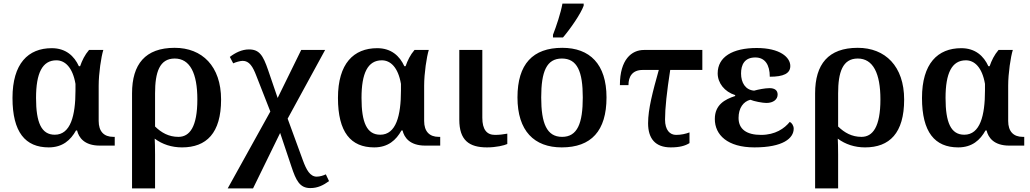

<svg xmlns="http://www.w3.org/2000/svg" viewBox="-20 -816 5772 1076"><path d="M253 10C331 10 376 -31 406 -85H412C421 -46 452 0 539 0H623V-49H615C562 -49 533 -80 533 -138V-336C533 -405 547 -498 559 -536H479C455 -508 440 -477 429 -445H422C396 -502 349 -546 270 -546C138 -546 50 -460 50 -267C50 -75 122 10 253 10ZM287 -61C212 -61 182 -129 182 -267C182 -406 217 -478 296 -478C344 -478 387 -439 403 -346V-308C403 -169 376 -61 287 -61Z M720 240H849V49C849 13 848 -21 847 -39C890 -7 942 10 1000 10C1137 10 1219 -70 1219 -258C1219 -445 1113 -548 959 -548C794 -548 720 -456 720 -293ZM980 -49C926 -49 885 -72 849 -107V-293C849 -411 874 -488 959 -488C1045 -488 1086 -405 1086 -259C1086 -105 1043 -49 980 -49Z M1256 240H1398L1550 -71L1613 117C1639 196 1660 238 1719 238C1761 238 1792 222 1824 199L1806 161C1794 167 1773 174 1755 174C1718 174 1697 136 1678 84L1592 -151L1802 -536H1668L1536 -267L1483 -422C1454 -507 1433 -539 1375 -539C1335 -539 1298 -520 1268 -497L1287 -461C1299 -467 1326 -475 1340 -475C1377 -475 1397 -443 1417 -390L1495 -191Z M2077 10C2155 10 2200 -31 2230 -85H2236C2245 -46 2276 0 2363 0H2447V-49H2439C2386 -49 2357 -80 2357 -138V-336C2357 -405 2371 -498 2383 -536H2303C2279 -508 2264 -477 2253 -445H2246C2220 -502 2173 -546 2094 -546C1962 -546 1874 -460 1874 -267C1874 -75 1946 10 2077 10ZM2111 -61C2036 -61 2006 -129 2006 -267C2006 -406 2041 -478 2120 -478C2168 -478 2211 -439 2227 -346V-308C2227 -169 2200 -61 2111 -61Z M2709 10C2761 10 2806 -1 2823 -9V-67C2802 -63 2778 -60 2754 -60C2708 -60 2683 -90 2683 -156V-536H2554V-145C2554 -30 2609 10 2709 10Z M3079 -606H3135C3177 -655 3235 -739 3251 -784V-796H3132C3123 -744 3097 -667 3079 -621ZM3128 10C3293 10 3379 -82 3379 -270C3379 -457 3285 -548 3131 -548C2966 -548 2880 -457 2880 -270C2880 -82 2974 10 3128 10ZM3130 -49C3044 -49 3013 -125 3013 -270C3013 -415 3043 -488 3129 -488C3215 -488 3246 -415 3246 -270C3246 -125 3216 -49 3130 -49Z M3739 10C3789 10 3820 1 3844 -14V-74C3823 -66 3797 -60 3769 -60C3734 -60 3707 -87 3707 -146C3707 -209 3717 -302 3736 -424H3916V-536H3589C3520 -536 3454 -483 3454 -339H3502C3502 -386 3523 -424 3582 -424H3672C3638 -302 3612 -206 3612 -125C3612 -40 3652 10 3739 10Z M4208 10C4368 10 4428 -41 4428 -95C4428 -112 4417 -128 4406 -133C4376 -96 4325 -60 4245 -60C4164 -60 4119 -92 4119 -155C4119 -211 4146 -247 4185 -257C4206 -248 4254 -239 4275 -239C4314 -239 4338 -259 4338 -286C4338 -311 4320 -322 4293 -322C4267 -322 4232 -315 4206 -308C4157 -312 4133 -353 4133 -404C4133 -453 4152 -494 4213 -494C4267 -494 4294 -453 4294 -386C4371 -386 4409 -404 4409 -446C4409 -495 4351 -547 4221 -547C4085 -547 4002 -497 4002 -405C4002 -351 4040 -302 4100 -283V-278C4042 -259 3986 -229 3986 -149C3986 -60 4057 10 4208 10Z M4548 240H4677V49C4677 13 4676 -21 4675 -39C4718 -7 4770 10 4828 10C4965 10 5047 -70 5047 -258C5047 -445 4941 -548 4787 -548C4622 -548 4548 -456 4548 -293ZM4808 -49C4754 -49 4713 -72 4677 -107V-293C4677 -411 4702 -488 4787 -488C4873 -488 4914 -405 4914 -259C4914 -105 4871 -49 4808 -49Z M5350 10C5428 10 5473 -31 5503 -85H5509C5518 -46 5549 0 5636 0H5720V-49H5712C5659 -49 5630 -80 5630 -138V-336C5630 -405 5644 -498 5656 -536H5576C5552 -508 5537 -477 5526 -445H5519C5493 -502 5446 -546 5367 -546C5235 -546 5147 -460 5147 -267C5147 -75 5219 10 5350 10ZM5384 -61C5309 -61 5279 -129 5279 -267C5279 -406 5314 -478 5393 -478C5441 -478 5484 -439 5500 -346V-308C5500 -169 5473 -61 5384 -61Z"/></svg>

Font: Noto Serif Semi
Style: Regular
Weight: 600
Designer: Monotype Design Team
Foundry: Monotype Imaging Inc.
Version: Version 1.002